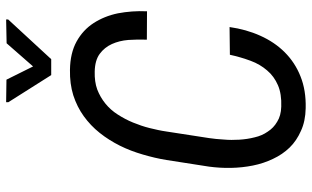

<svg xmlns="http://www.w3.org/2000/svg" viewBox="-206 -752 968 595"><g transform="rotate(-90 277.5 -454.0)"><path d="M441.4 -917 369.6 -835 328.6 -917.5 258.8 -918.5V-911.6L342.8 -778.8H392.1L515.1 -912.1V-918.5ZM491.7 -226.1 405.8 -225.1C400.9 -202.1 394.5 -181.2 387.2 -161.1C379.9 -141.1 369.6 -124 357.4 -109.9C345.2 -95.2 329.6 -84 311.5 -76.2C293.5 -68.4 271 -64.9 245.1 -65.9C226.1 -66.4 210.4 -70.8 198.2 -78.6C185.5 -85.9 175.3 -95.7 167.5 -107.9C159.2 -119.6 153.3 -133.3 149.9 -148.4C146 -163.6 143.6 -179.7 142.6 -195.8C141.6 -211.9 141.6 -228.5 143.1 -244.6C144 -260.7 145.5 -275.4 147.5 -289.1L168 -421.9C170.4 -439 174.3 -456.1 178.7 -474.1C183.1 -491.7 189 -508.8 195.8 -525.4C202.6 -542 210.9 -557.6 220.7 -572.8C230 -587.4 241.2 -600.1 254.4 -610.8C267.6 -621.6 282.2 -629.9 298.3 -636.2C314.5 -642.1 333 -644.5 353.5 -644C377 -643.6 395.5 -638.2 408.7 -628.4C421.9 -618.7 432.1 -606 439 -590.8C445.8 -575.7 450.2 -558.6 451.7 -539.6C453.1 -520.5 453.1 -501.5 452.6 -482.4L540.5 -481.9C542 -513.7 539.6 -543.5 534.2 -572.3C528.3 -600.6 518.1 -625.5 503.9 -647.5C489.7 -669.4 470.7 -687 446.8 -700.2C422.9 -713.4 393.6 -720.2 358.9 -720.7C330.1 -721.2 304.2 -717.8 280.3 -710.4C256.3 -702.6 234.9 -691.9 215.8 -678.2C196.3 -664.1 178.7 -647.5 163.6 -628.4C148.4 -609.4 135.3 -588.4 124 -565.9C112.8 -543.5 104 -520 96.7 -495.1C89.4 -470.2 83.5 -445.8 79.6 -420.9L59.1 -289.6C56.2 -267.6 54.7 -244.6 55.2 -221.7C55.7 -198.2 58.1 -175.8 62.5 -153.8C66.9 -131.8 73.7 -111.3 83 -91.8C92.3 -71.8 104 -54.7 118.2 -40C132.3 -25.4 149.9 -13.7 169.9 -4.9C189.9 4.4 213.4 9.3 240.2 9.8C276.9 10.7 310.1 5.4 338.9 -6.3C367.7 -17.6 392.6 -34.2 413.6 -55.2C434.6 -76.2 451.7 -101.6 464.8 -130.9C478 -160.2 486.8 -191.9 491.7 -226.1Z"/></g></svg>

Font: Roboto Condensed
Style: Italic
Weight: 400
Designer: Google
Version: Version 1.000;PS 001.000;hotconv 1.0.88;makeotf.lib2.5.64775